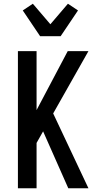

<svg xmlns="http://www.w3.org/2000/svg" viewBox="-20 -1009 540 1029"><path d="M346 0 211 -305 176 -243V0H76V-735H176V-419L343 -735H454L265 -401L454 0ZM195 -815 102 -953 156 -989 250 -879 344 -989 398 -953 305 -815Z"/></svg>

Font: Iosevka Semibold
Style: Regular
Weight: 600
Monospace: yes
Designer: Belleve Invis
Foundry: Belleve Invis
Version: Version 33.2.3; ttfautohint (v1.8.4)